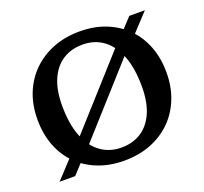

<svg xmlns="http://www.w3.org/2000/svg" viewBox="-121 -830 1044 983"><g transform="rotate(-20 401.0 -338.0)"><path d="M197.5 -154.5 569.5 -568.5 599.5 -597 673 -676H758L643 -552.5L607 -521.5L235 -107L205 -79L132 0H47L162 -123.5ZM406 -688.5Q484 -688.5 547.8 -663.2Q611.5 -638 657.5 -592Q703.5 -546 728.2 -481.8Q753 -417.5 753 -339Q753 -261 727.2 -196.5Q701.5 -132 654 -85.2Q606.5 -38.5 541.2 -13.2Q476 12 397 12Q319 12 255 -13Q191 -38 145 -84Q99 -130 74.2 -194.5Q49.5 -259 49.5 -337Q49.5 -415.5 75.2 -479.8Q101 -544 148.8 -590.8Q196.5 -637.5 261.8 -663Q327 -688.5 406 -688.5ZM405.5 -56Q468 -56 513.8 -85.5Q559.5 -115 584.8 -172.5Q610 -230 610 -314Q610 -414.5 583.5 -482.5Q557 -550.5 509.2 -585.2Q461.5 -620 397 -620Q335 -620 289 -590.5Q243 -561 217.8 -503.5Q192.5 -446 192.5 -362Q192.5 -262 219 -193.8Q245.5 -125.5 293.8 -90.8Q342 -56 405.5 -56Z"/></g></svg>

Font: Newsreader 16pt SemiBold
Style: Regular
Weight: 600
Designer: Hugues Gentile
Foundry: Production Type
Version: Version 1.003